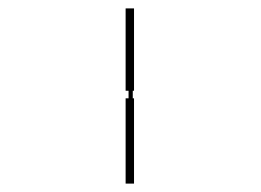

<svg xmlns="http://www.w3.org/2000/svg" viewBox="-20 -530 622 457"><path d="M279 -93V-296H286V-314H279V-510H299V-314H296V-296H299V-93Z"/></svg>

Font: Literata 72pt Light
Style: Regular
Weight: 300
Designer: Latin by Veronika Burian and Jose Scaglione. Greek by Irene Vlachou. Cyrillic by Vera Evstafieva.
Foundry: TypeTogether
Version: Version 3.002